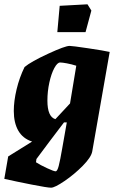

<svg xmlns="http://www.w3.org/2000/svg" viewBox="-45 -686 549 891"><path d="M464 -445 383 17Q378 44 339 83.5Q300 123 254.5 154Q209 185 192 185Q175 185 101.5 170.5Q28 156 -25 144L-7 40L104 -29Q61 -43 40 -79.5Q19 -116 19 -171Q19 -217 32 -271.5Q45 -326 69 -375Q99 -400 178 -436.5Q257 -473 278 -473Q290 -473 364 -462Q438 -451 464 -445ZM175 -219Q175 -144 212 -133L280 -206L309 -381Q287 -388 265.5 -392Q244 -396 234 -396Q221 -396 207 -370Q193 -344 184 -303Q175 -262 175 -219ZM244 1 265 -118H252L186 -31L124 52L122 67Q142 80 173.5 94.5Q205 109 213 109Q221 109 227.5 84Q234 59 244 1ZM232 -659 361 -666 379 -637 352 -537H221Z"/></svg>

Font: Grenze ExtraBold
Style: Italic
Weight: 800
Italic angle: -10°
Designer: Renata Polastri
Foundry: Omnibus-Type
Version: Version 1.002; ttfautohint (v1.8)